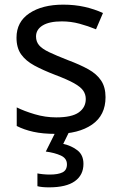

<svg xmlns="http://www.w3.org/2000/svg" viewBox="-20 -566 519 826"><path d="M434 -148Q434 -70 376 -30Q318 10 220 10Q164 10 123.5 1Q83 -8 52 -24V-104Q84 -88 129.5 -74.5Q175 -61 222 -61Q289 -61 319 -82.5Q349 -104 349 -140Q349 -160 338 -176Q327 -192 298.5 -208Q270 -224 217 -244Q165 -264 128 -284Q91 -304 71 -332Q51 -360 51 -404Q51 -472 106.5 -509Q162 -546 252 -546Q301 -546 343.5 -536.5Q386 -527 423 -510L393 -440Q359 -454 322 -464Q285 -474 246 -474Q192 -474 163.5 -456.5Q135 -439 135 -409Q135 -387 148 -371.5Q161 -356 191.5 -341.5Q222 -327 273 -307Q324 -288 360 -268Q396 -248 415 -219.5Q434 -191 434 -148ZM339 139Q339 187 302 213.5Q265 240 191 240Q159 240 141 235V180Q150 182 165 183.5Q180 185 194 185Q230 185 249 175.5Q268 166 268 141Q268 115 241.5 103Q215 91 177 86L220 0H278L252 53Q288 61 313.5 81Q339 101 339 139Z"/></svg>

Font: Noto Sans Sogdian
Style: Regular
Weight: 400
Designer: Monotype Design Team
Foundry: Monotype Imaging Inc.
Version: Version 2.002; ttfautohint (v1.8.4.7-5d5b)